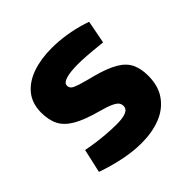

<svg xmlns="http://www.w3.org/2000/svg" viewBox="-144 -645 776 776"><g transform="rotate(-45 244.5 -256.5)"><path d="M241 8Q199 8 155 0Q111 -8 66 -22L36 -32L59 -134L86 -129Q123 -123 157.5 -120Q192 -117 224 -117Q259 -117 277 -125Q295 -133 295 -150Q295 -161 289 -169Q283 -177 265 -185.5Q247 -194 210 -204Q144 -222 107.5 -243Q71 -264 55.5 -293.5Q40 -323 40 -368Q41 -420 68.5 -453.5Q96 -487 144 -504Q192 -521 254 -521Q294 -521 336 -514.5Q378 -508 419 -495L437 -489L418 -390L399 -392Q362 -396 333.5 -398Q305 -400 284 -400Q240 -400 215.5 -392.5Q191 -385 191 -370Q191 -359 198 -352.5Q205 -346 228 -338.5Q251 -331 299 -319Q358 -303 391.5 -283Q425 -263 438.5 -234.5Q452 -206 452 -166Q452 -107 424 -68Q396 -29 348.5 -10.5Q301 8 241 8Z"/></g></svg>

Font: REM Medium SemiBold
Style: Regular
Weight: 600
Version: Version 1.005;gftools[0.9.28]